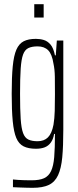

<svg xmlns="http://www.w3.org/2000/svg" viewBox="-20 -704 372 919"><path d="M136 195Q123 195 108 194.5Q93 194 76.5 193.5Q60 193 42 192V155Q50 156 64.5 157Q79 158 96.5 158.5Q114 159 131 159Q169 159 191 149Q213 139 224.5 114.5Q236 90 239.5 47.5Q243 5 243 -60V-63H239Q235 -38 223.5 -22Q212 -6 194.5 1Q177 8 152 8Q116 8 93 -3.5Q70 -15 58 -43.5Q46 -72 41 -123.5Q36 -175 36 -255Q36 -335 41 -386.5Q46 -438 58.5 -466.5Q71 -495 93.5 -506.5Q116 -518 152 -518Q172 -518 190 -512.5Q208 -507 222 -490.5Q236 -474 243 -439H247L252 -510H283V-83Q283 -4 278 49Q273 102 258 134.5Q243 167 214 181Q185 195 136 195ZM160 -28Q191 -28 209.5 -46.5Q228 -65 236 -107Q241 -137 242 -173Q243 -209 243 -253Q243 -300 242.5 -336Q242 -372 236 -399Q229 -445 210.5 -463.5Q192 -482 160 -482Q133 -482 116 -474Q99 -466 90.5 -443Q82 -420 79 -375Q76 -330 76 -255Q76 -180 79 -135Q82 -90 90.5 -67Q99 -44 116 -36Q133 -28 160 -28ZM144 -620V-684H189V-620Z"/></svg>

Font: Saira UltraCondensed ExtraLight
Style: Regular
Weight: 250
Width: 1
Designer: Hector Gatti with collaboration of the Omnibus-Type team
Foundry: Omnibus-Type
Version: Version 1.101